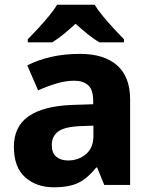

<svg xmlns="http://www.w3.org/2000/svg" viewBox="-20 -786 643 816"><path d="M320 -557Q423 -557 478 -508Q533 -459 533 -364V0H423L393 -74H389Q354 -30 315 -10Q276 10 208 10Q135 10 87 -32.5Q39 -75 39 -162Q39 -248 101 -291.5Q163 -335 285 -340L376 -343V-358Q376 -405 354.5 -424Q333 -443 295 -443Q259 -443 219.5 -431Q180 -419 142 -402L96 -508Q140 -531 196.5 -544Q253 -557 320 -557ZM321 -250Q253 -247 226.5 -226.5Q200 -206 200 -170Q200 -136 219 -120Q238 -104 269 -104Q314 -104 345.5 -131Q377 -158 377 -207V-252ZM382 -766Q396 -743 419 -715.5Q442 -688 465.5 -662.5Q489 -637 507 -619V-606H403Q377 -621 352.5 -641Q328 -661 301 -685Q275 -661 252 -642Q229 -623 202 -606H98V-619Q117 -638 140.5 -663.5Q164 -689 186.5 -716Q209 -743 223 -766Z"/></svg>

Font: Noto Sans Oriya
Style: Bold
Weight: 700
Designer: Amélie Bonet and Sol Matas
Foundry: Google LLC
Version: Version 2.006; ttfautohint (v1.8.4.7-5d5b)